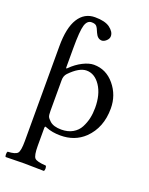

<svg xmlns="http://www.w3.org/2000/svg" viewBox="-169 -784 858 1105"><g transform="rotate(20 259.5 -232.0)"><path d="M174.8 -335Q158.7 -317.9 159.2 -291V-105Q159.2 -78.6 163.3 -68.8Q167.5 -59.1 183.1 -44.9Q206.5 -23.9 253.9 -23.9Q293.9 -23.9 323 -40.5Q352.1 -57.1 366.9 -85.4Q381.8 -113.8 388.4 -143.8Q395 -173.8 395 -208Q395 -290 360.6 -341.6Q326.2 -393.1 275.9 -393.1Q231 -393.1 174.8 -335ZM159.2 -485.8V-371.1Q159.2 -359.9 167 -368.2Q200.2 -401.4 237.5 -420.2Q274.9 -439 304.2 -439Q379.4 -439 430.2 -377.9Q481 -316.9 481 -234.9Q481 -117.7 407.2 -45.9Q348.1 10.3 259.8 9.8Q210.9 9.8 172.9 -5.4Q165 -9.3 162.1 -8.3Q159.2 -7.3 159.2 2V109.9Q159.2 169.9 172.6 184.1Q186 198.2 241.2 201.2Q246.1 206.1 246.1 218Q246.1 230 241.2 233.9Q155.3 231.9 120.1 231.9Q92.3 231.9 7.8 233.9Q3.9 230 3.9 218Q3.9 206.1 7.8 201.2Q54.7 199.2 67.4 184.6Q80.1 169.9 80.1 109.9V-471.2Q80.1 -584 116 -641.1Q151.9 -698.2 216.8 -698.2Q276.9 -698.2 307.1 -676.8Q339.4 -652.8 338.9 -626Q338.9 -610.8 325 -597.9Q311 -585 297.9 -585Q272 -585 257.8 -617.2Q246.6 -646 237.8 -655Q229 -664.1 208 -664.1Q181.2 -664.1 170.2 -629.4Q159.2 -594.7 159.2 -485.8Z"/></g></svg>

Font: Linux Libertine
Style: Regular
Weight: 400
Designer: Philipp H. Poll
Foundry: Philipp H. Poll
Version: Version 5.3.0 ; ttfautohint (v0.9)